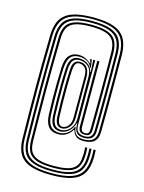

<svg xmlns="http://www.w3.org/2000/svg" viewBox="-124 -790 738 981"><g transform="rotate(15 245.0 -299.0)"><path d="M245.5 118.5Q177.2 118.5 135.9 104.2Q94.5 90 75.6 58.9Q56.8 27.8 55.8 -22.8Q54.8 -93.5 53.9 -158.5Q53 -223.5 52.9 -288Q52.8 -352.5 53.4 -421.5Q54 -490.5 55.8 -569.8Q56.8 -621.8 75.6 -653.9Q94.5 -686 135.9 -700.8Q177.2 -715.5 245.5 -715.5Q313.2 -715.5 354.6 -700.8Q396 -686 415.1 -653.9Q434.2 -621.8 435.5 -569.2Q436 -502.8 436.1 -447.6Q436.2 -392.5 436.1 -344.4Q436 -296.2 435.8 -250.9Q435.5 -205.5 434.8 -158.2Q434 -124.8 415.8 -108.4Q397.5 -92 358.2 -92Q331.5 -92 318.4 -104.1Q305.2 -116.2 300.8 -134.8H297.8Q287.2 -116.5 269 -104.4Q250.8 -92.2 226 -92.2Q191.8 -92.2 173.9 -113.1Q156 -134 154 -177Q152.5 -216.8 151.9 -258.5Q151.2 -300.2 151.8 -342.4Q152.2 -384.5 154 -425.5Q156.2 -471.8 174.5 -491.5Q192.8 -511.2 223.8 -511.2Q243 -511.2 259 -504.1Q275 -497 287.8 -484H291.2L285.2 -503.2L285 -506.2H293.2L299.8 -463H296.5Q286.5 -484.5 268.9 -493.8Q251.2 -503 227.8 -503Q197 -503 182.1 -484.9Q167.2 -466.8 165 -424.8Q163 -381 162.6 -338.5Q162.2 -296 163 -255.8Q163.8 -215.5 165 -177.8Q167 -138.2 182.9 -119.4Q198.8 -100.5 229.5 -100.5Q252 -100.5 271.4 -114.2Q290.8 -128 299.5 -150.8H303Q304.2 -126.8 317.1 -113.5Q330 -100.2 358.2 -100.2Q392 -100.2 407.5 -114.8Q423 -129.2 423.8 -158.5Q424.2 -205.5 424.6 -250.9Q425 -296.2 425.1 -344.2Q425.2 -392.2 425.1 -447.2Q425 -502.2 424.2 -569Q423.5 -617.8 405.9 -647.9Q388.2 -678 349.4 -692Q310.5 -706 245.5 -706Q180.5 -706 141.6 -692.1Q102.8 -678.2 85.2 -648.2Q67.8 -618.2 67 -569.5Q65.2 -490.5 64.6 -421.5Q64 -352.5 64.1 -288Q64.2 -223.5 65.1 -158.8Q66 -94 67 -23Q67.8 23.8 85.2 52.9Q102.8 82 141.6 95.4Q180.5 108.8 245.5 108.8Q310 108.8 348.1 95.8Q386.2 82.8 403.4 54.5Q420.5 26.2 421.8 -19.8Q422.2 -29.2 422.2 -37.1Q422.2 -45 421.2 -63.8H432.2Q433.2 -45.2 433.2 -37.2Q433.2 -29.2 433 -19.8Q431.8 30.2 412.9 60.6Q394 91 353.2 104.8Q312.5 118.5 245.5 118.5ZM245.5 99Q183.5 99 147.1 86.5Q110.8 74 94.9 47Q79 20 78 -23.2Q77 -94 76.2 -158.8Q75.5 -223.5 75.4 -288Q75.2 -352.5 75.9 -421.5Q76.5 -490.5 78 -569.2Q79 -614.5 94.9 -642.4Q110.8 -670.2 147.1 -683.2Q183.5 -696.2 245.5 -696.2Q307.5 -696.2 343.9 -683.2Q380.2 -670.2 396.4 -642Q412.5 -613.8 413.2 -568.8Q413.8 -502.2 413.9 -447.4Q414 -392.5 413.9 -344.5Q413.8 -296.5 413.5 -251.2Q413.2 -206 412.5 -159Q412 -133.5 399.4 -121Q386.8 -108.5 358.2 -108.5Q329.5 -108.5 317.8 -123Q306 -137.5 306 -160.5V-171.5H303.2Q298.5 -153.2 287.8 -139.1Q277 -125 262.1 -116.9Q247.2 -108.8 230 -108.8Q204.5 -108.8 191.1 -125.9Q177.8 -143 176.2 -178.8Q174.8 -216 174.1 -256.1Q173.5 -296.2 173.9 -338.5Q174.2 -380.8 176.2 -424.2Q178 -462 191.6 -478.4Q205.2 -494.8 229.5 -494.8Q254 -494.8 274.6 -481.9Q295.2 -469 301.8 -442.5H304.5L300.8 -506.2H311.2L312 -163Q312 -116.8 358.2 -116.8Q381.2 -116.8 391.1 -127.2Q401 -137.8 401.5 -159.2Q402 -206.2 402.4 -251.4Q402.8 -296.5 402.9 -344.4Q403 -392.2 402.9 -447.1Q402.8 -502 402 -568.2Q401.2 -610 386.6 -636Q372 -662 338.1 -674.2Q304.2 -686.5 245.5 -686.5Q186.5 -686.5 152.6 -674.4Q118.8 -662.2 104.4 -636.4Q90 -610.5 89.2 -569Q87.5 -490.2 86.9 -421.2Q86.2 -352.2 86.4 -288Q86.5 -223.8 87.4 -159Q88.2 -94.2 89.2 -23.5Q90 16 104.4 41Q118.8 66 152.6 77.8Q186.5 89.5 245.5 89.5Q304 89.5 337.1 78.2Q370.2 67 384.4 42.8Q398.5 18.5 399.5 -20.2Q400 -29.2 400 -37.1Q400 -45 399 -63.8H410Q411 -45 411 -37.1Q411 -29.2 410.8 -20Q409.5 22.2 393.9 48.6Q378.2 75 342.6 87Q307 99 245.5 99ZM245.5 79.8Q189.5 79.8 158 68.9Q126.5 58 113.8 35Q101 12 100.2 -23.8Q99.2 -94.5 98.5 -159.1Q97.8 -223.8 97.6 -288Q97.5 -352.2 98.1 -421Q98.8 -489.8 100.2 -568.8Q101 -606.8 113.8 -630.5Q126.5 -654.2 158 -665.5Q189.5 -676.8 245.5 -676.8Q301.2 -676.8 332.6 -665.4Q364 -654 377.1 -630.1Q390.2 -606.2 391 -568.2Q391.5 -501.8 391.6 -447Q391.8 -392.2 391.6 -344.5Q391.5 -296.8 391.2 -251.6Q391 -206.5 390.2 -159.8Q390 -142.2 382.9 -133.6Q375.8 -125 358.2 -125Q339.5 -125 331.2 -133.9Q323 -142.8 323 -161L322.2 -506.2H333.5L334.2 -161Q334.2 -147 339.6 -140.1Q345 -133.2 358.2 -133.2Q370.5 -133.2 374.6 -139.8Q378.8 -146.2 379.2 -160Q379.8 -207 380.1 -251.9Q380.5 -296.8 380.6 -344.5Q380.8 -392.2 380.6 -446.9Q380.5 -501.5 379.8 -568Q379.2 -602.2 367.9 -624.1Q356.5 -646 327.5 -656.5Q298.5 -667 245.5 -667Q192.5 -667 163.5 -656.8Q134.5 -646.5 123.2 -624.6Q112 -602.8 111.5 -568.8Q109.8 -489.8 109.1 -421Q108.5 -352.2 108.6 -288.1Q108.8 -224 109.6 -159.2Q110.5 -94.5 111.5 -23.8Q112 0.2 118 18Q124 35.8 138.8 47.2Q153.5 58.8 179.5 64.4Q205.5 70 245.5 70Q285 70 310.5 64.6Q336 59.2 350.4 48.1Q364.8 37 370.8 19.9Q376.8 2.8 377.2 -20.5Q377.8 -29.5 377.8 -37.5Q377.8 -45.5 376.8 -63.8H387.8Q388.8 -45.5 388.8 -37.5Q388.8 -29.5 388.5 -20.2Q387.2 14.8 374.9 36.8Q362.5 58.8 331.9 69.2Q301.2 79.8 245.5 79.8ZM233.8 -117Q249 -117 264.4 -125.9Q279.8 -134.8 290.2 -153.2Q300.8 -171.8 300.5 -201L299.8 -414.2Q299.8 -451.2 281.2 -468.9Q262.8 -486.5 233.5 -486.5Q210.8 -486.5 199.9 -472Q189 -457.5 187.2 -423.5Q185.2 -380.2 184.9 -338.2Q184.5 -296.2 185.2 -256.4Q186 -216.5 187.2 -179.5Q188.8 -147.5 200.2 -132.2Q211.8 -117 233.8 -117ZM236 -126Q218 -126 208.8 -139.1Q199.5 -152.2 198.5 -180.2Q197 -217 196.4 -256.6Q195.8 -296.2 196.1 -338Q196.5 -379.8 198.5 -423Q199.5 -445 204.6 -456.9Q209.8 -468.8 218 -473.5Q226.2 -478.2 236 -478.2Q257.5 -478.2 269.1 -468.4Q280.8 -458.5 285.5 -443.5Q290.2 -428.5 290.2 -412.8L290.8 -198.8Q291 -174.2 282.5 -158Q274 -141.8 261.4 -133.9Q248.8 -126 236 -126ZM237.8 -134.2Q245.8 -134.2 255.6 -140.2Q265.5 -146.2 272.9 -159.6Q280.2 -173 280.2 -195L280 -414Q280 -446.2 266.8 -458.1Q253.5 -470 237.2 -470Q223.8 -470 217.4 -459Q211 -448 209.5 -422.2Q207.5 -379.5 207.1 -338Q206.8 -296.5 207.5 -257.1Q208.2 -217.8 209.5 -181Q210.5 -157 217.4 -145.6Q224.2 -134.2 237.8 -134.2Z"/></g></svg>

Font: Big Shoulders Inline Display Thin
Style: Regular
Weight: 400
Version: Version 2.002